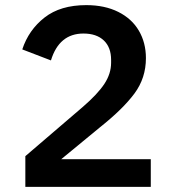

<svg xmlns="http://www.w3.org/2000/svg" viewBox="-20 -730 680 750"><path d="M569 0H79V-120L303 -312Q361 -362 387.5 -402Q414 -442 414 -485V-496Q414 -545 385.5 -572Q357 -599 306 -599Q211 -599 179 -494L67 -537Q92 -613 154 -661.5Q216 -710 317 -710Q389 -710 442 -683.5Q495 -657 522.5 -610Q550 -563 550 -503Q550 -425 505 -364.5Q460 -304 372 -234L219 -108H569Z"/></svg>

Font: Writer SemiBold
Style: Regular
Weight: 600
Monospace: yes
Designer: Mike Abbink, Paul van der Laan, Pieter van Rosmalen
Foundry: Bold Monday
Version: Version 2.001 2020